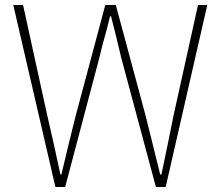

<svg xmlns="http://www.w3.org/2000/svg" viewBox="-20 -746 882 766"><path d="M201 0 33 -726H72L168 -288Q182 -229 195 -169.5Q208 -110 221 -50H225Q239 -110 253.5 -169.5Q268 -229 283 -288L400 -726H442L560 -288Q575 -229 589.5 -169.5Q604 -110 619 -50H624Q637 -110 649 -169.5Q661 -229 673 -288L770 -726H807L641 0H602L463 -518Q453 -562 443.5 -600Q434 -638 423 -681H419Q409 -638 398 -600Q387 -562 377 -518L240 0Z"/></svg>

Font: Noto Sans SC Thin
Style: Regular
Weight: 100
Designer: Ryoko NISHIZUKA 西塚涼子 (kana, bopomofo & ideographs); Paul D. Hunt (Latin, Greek & Cyrillic); Sandoll Communications 산돌커뮤니
Foundry: Adobe
Version: Version 2.004-H2;hotconv 1.0.118;makeotfexe 2.5.65603